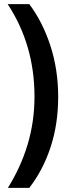

<svg xmlns="http://www.w3.org/2000/svg" viewBox="-20 -746 346 924"><path d="M260 -280Q260 -149 223.5 -38Q187 73 121 158H18Q80 59 113 -51Q146 -161 146 -281Q146 -530 17 -726H121Q185 -641 222.5 -526Q260 -411 260 -280Z"/></svg>

Font: Noto Sans Bengali ExtraCondensed SemiBold
Style: Regular
Weight: 600
Width: 2
Designer: Joana Ranito - Universal Thirst; Jelle Bosma - Monotype Design Team
Foundry: Universal Thirst ehf.
Version: Version 3.000; ttfautohint (v1.8.4.7-5d5b)